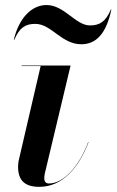

<svg xmlns="http://www.w3.org/2000/svg" viewBox="-20 -714 452 744"><path d="M116.5 -621.5C179.5 -621.5 218 -542.5 295 -542.5C351.5 -542.5 391.5 -582 411.5 -677H409.5C389.5 -630 366.5 -615.5 328.5 -615.5C272.5 -615.5 230 -694.5 160 -694.5C103.5 -694.5 53.5 -645 33.5 -560H35.5C55.5 -607 78.5 -621.5 116.5 -621.5ZM323 -163 322 -164C286.5 -69 226.5 -3 169.5 -3C156.5 -3 151.5 -12 151.5 -23C151.5 -28 152.5 -35 153.5 -41L253.5 -460H64V-458H137.5L52 -90C51 -84 50 -73 50 -68C50 -13 78 10 132.5 10C221 10 285 -63 323 -163Z"/></svg>

Font: Bodoni* 96pt Medium
Style: Italic
Weight: 500
Italic angle: -13°
Version: Version 2.3